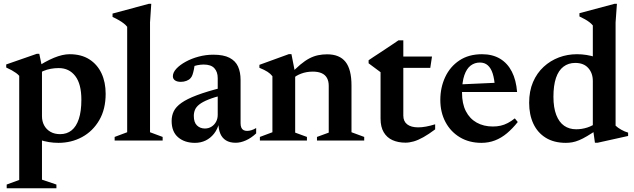

<svg xmlns="http://www.w3.org/2000/svg" viewBox="-20 -735 3314 1004"><path d="M405.5 -213.5Q405.5 -296 373.5 -337.5Q341.5 -379 287 -379Q265.5 -379 245.2 -375.2Q225 -371.5 206.2 -363.5Q187.5 -355.5 171.5 -343L163.5 -378Q190.5 -396.5 215 -410Q239.5 -423.5 262 -432.8Q284.5 -442 305 -446.8Q325.5 -451.5 344 -451.5Q405 -451.5 447 -424.8Q489 -398 510.8 -351.5Q532.5 -305 532.5 -244.5Q532.5 -164 499 -106.5Q465.5 -49 409.5 -18.5Q353.5 12 285.5 12Q260 12 235.8 8Q211.5 4 186 -4.2Q160.5 -12.5 131 -26.5H199.5V204.5L275 230V249.5H15V230L80.5 206V-338.5Q73.5 -346.5 63.8 -353.5Q54 -360.5 41.5 -367.5Q29 -374.5 12.5 -382V-398L172 -453.5H185.5L199.5 -386V-127.5Q199.5 -100.5 211 -79.2Q222.5 -58 243.8 -45.8Q265 -33.5 294.5 -33.5Q329.5 -33.5 354.2 -53.2Q379 -73 392.2 -113Q405.5 -153 405.5 -213.5Z M764.5 -43.5 830.5 -19V0H579.5V-19L645 -43.5V-595Q638 -604 627.5 -612.2Q617 -620.5 602.5 -629Q588 -637.5 568.5 -646.5V-664L758 -715H771L764.5 -618Z M1143.5 -277.5 1147.5 -238.5Q1099.5 -226.5 1069.2 -214.2Q1039 -202 1022.5 -189Q1006 -176 999.8 -161.2Q993.5 -146.5 993.5 -128.5Q993.5 -95 1010 -79Q1026.5 -63 1051.5 -63Q1070.5 -63 1085.8 -72.5Q1101 -82 1109.8 -98.2Q1118.5 -114.5 1118.5 -134.5V-326.5Q1118.5 -359 1101 -378.2Q1083.5 -397.5 1045 -397.5Q1029.5 -397.5 1012 -394Q994.5 -390.5 980 -384L1000 -413.5Q997.5 -389.5 994 -372.2Q990.5 -355 986.5 -343.8Q982.5 -332.5 976.5 -326.5Q969 -317.5 955 -312.2Q941 -307 926 -307Q906 -307 895 -314.8Q884 -322.5 884 -336.5Q884 -356 902.2 -375.8Q920.5 -395.5 951 -412.2Q981.5 -429 1019 -439Q1056.5 -449 1095.5 -449Q1149 -449 1180.2 -432.8Q1211.5 -416.5 1224.8 -387Q1238 -357.5 1238 -317V-90.5Q1238 -77 1241.8 -68Q1245.5 -59 1253.2 -54.8Q1261 -50.5 1272 -50.5Q1283 -50.5 1295 -54.2Q1307 -58 1319.5 -65.5V-37.5Q1294 -13.5 1266 -1Q1238 11.5 1212.5 11.5Q1181.5 11.5 1161.5 -1Q1141.5 -13.5 1132 -36.2Q1122.5 -59 1122 -90L1126 -92.5Q1117.5 -59 1099 -35.8Q1080.5 -12.5 1055.2 -0.2Q1030 12 999.5 12Q945.5 12 911.5 -17Q877.5 -46 877.5 -102.5Q877.5 -130.5 888.8 -153.5Q900 -176.5 928.8 -197Q957.5 -217.5 1009.8 -237.2Q1062 -257 1143.5 -277.5Z M1523.5 -352.5V-41.5L1585 -19V0H1339V-19L1404.5 -43.5V-336.5Q1394.5 -349.5 1379 -359.5Q1363.5 -369.5 1336.5 -380.5V-396L1490.5 -452H1504ZM1637.5 -19 1699 -41.5V-286Q1699 -310.5 1689.8 -327.2Q1680.5 -344 1662 -352.2Q1643.5 -360.5 1616 -360.5Q1583 -360.5 1555 -350Q1527 -339.5 1512 -324L1493.5 -342Q1524.5 -375.5 1550 -396.8Q1575.5 -418 1598 -429.8Q1620.5 -441.5 1643.2 -446.2Q1666 -451 1690.5 -451Q1755.5 -451 1786.8 -411.5Q1818 -372 1818 -288.5V-43.5L1884.5 -19V0H1637.5Z M2089 -130.5Q2089 -100.5 2109.2 -84.8Q2129.5 -69 2167 -69Q2185.5 -69 2207.5 -73Q2229.5 -77 2255.5 -85V-58.5Q2221.5 -33 2193.8 -17.5Q2166 -2 2143.2 4.5Q2120.5 11 2100.5 11Q2062 11 2032.5 -2.2Q2003 -15.5 1986.5 -43.5Q1970 -71.5 1970 -114.5V-357.5L1907.5 -404V-420Q1919.5 -428.5 1934.5 -438.2Q1949.5 -448 1966 -458.8Q1982.5 -469.5 1999.2 -480.8Q2016 -492 2032.5 -503Q2049 -514 2063.5 -524H2089V-426ZM2041.5 -380V-439.5H2239L2230 -380Z M2500.5 -451.5Q2555.5 -451.5 2594.8 -428Q2634 -404.5 2656.5 -360.5Q2679 -316.5 2684 -254H2369.5L2370 -293L2624 -304.5L2568 -279.5Q2565.5 -321.5 2556.5 -350Q2547.5 -378.5 2531 -393.2Q2514.5 -408 2489.5 -408Q2462 -408 2441 -392Q2420 -376 2408 -341.2Q2396 -306.5 2396 -250Q2396 -193 2416 -153.8Q2436 -114.5 2472.5 -94Q2509 -73.5 2557.5 -73.5Q2579 -73.5 2598 -77.8Q2617 -82 2635.5 -91.8Q2654 -101.5 2672 -116L2687.5 -97Q2660 -62.5 2630.8 -38Q2601.5 -13.5 2568.5 -0.8Q2535.5 12 2497.5 12Q2433.5 12 2385 -17Q2336.5 -46 2309.5 -96.8Q2282.5 -147.5 2282.5 -212.5Q2282.5 -277.5 2308 -332Q2333.5 -386.5 2382.2 -419Q2431 -451.5 2500.5 -451.5Z M3080 -311.5Q3080 -352.5 3056.2 -379.2Q3032.5 -406 2988 -406Q2952 -406 2926.2 -386.2Q2900.5 -366.5 2887.2 -327.2Q2874 -288 2874 -229Q2874 -172 2888.8 -134Q2903.5 -96 2930 -77.5Q2956.5 -59 2993 -59Q3022 -59 3050.5 -68Q3079 -77 3105 -97L3105.5 -58.5Q3074 -37.5 3050.5 -23.5Q3027 -9.5 3008.2 -1.8Q2989.5 6 2972.8 9Q2956 12 2939 12Q2877 12 2834 -14.5Q2791 -41 2769 -88.2Q2747 -135.5 2747 -197.5Q2747 -258.5 2767.2 -305.8Q2787.5 -353 2822.8 -385.5Q2858 -418 2902.8 -434.8Q2947.5 -451.5 2997 -451.5Q3023 -451.5 3047.5 -447.5Q3072 -443.5 3098 -435.2Q3124 -427 3153.5 -413L3080 -397.5V-602Q3073 -610.5 3062.8 -618.5Q3052.5 -626.5 3039.2 -634Q3026 -641.5 3010 -649V-666L3193 -715H3206L3199 -618V-78Q3204.5 -72.5 3212 -67.2Q3219.5 -62 3228.2 -57Q3237 -52 3246.2 -48Q3255.5 -44 3264.5 -41.5V-24L3104.5 11.5H3091L3080 -67.5Z"/></svg>

Font: Newsreader 24pt SemiBold
Style: Regular
Weight: 600
Designer: Hugues Gentile
Foundry: Production Type
Version: Version 1.003